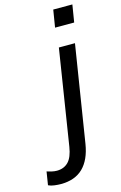

<svg xmlns="http://www.w3.org/2000/svg" viewBox="-269 -769 661 1048"><g transform="rotate(-15 61.0 -245.5)"><path d="M-61 220Q-77 220 -97 217.5Q-117 215 -131 208L-119 133Q-107 137 -92 140.5Q-77 144 -63 144Q-23 144 2 118.5Q27 93 36 35L121 -503H212L125 43Q111 130 65 175Q19 220 -61 220ZM129 -613 145 -711H253L237 -613Z"/></g></svg>

Font: Mulish ExtraLight Medium
Style: Italic
Weight: 500
Italic angle: -9°
Version: Version 3.603